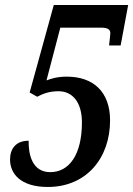

<svg xmlns="http://www.w3.org/2000/svg" viewBox="-20 -734 530 764"><path d="M170 10C325 10 418 -106 418 -255C418 -368 352 -429 246 -429C208 -429 183 -421 165 -414L220 -624H382C411 -624 419 -615 419 -602C419 -595 416 -572 414 -553H460L490 -714H194L98 -366L128 -349C149 -360 174 -371 213 -371C267 -371 306 -329 306 -247C306 -118 255 -49 180 -49C107 -49 93 -121 94 -174C43 -174 20 -142 20 -99C20 -43 62 10 170 10Z"/></svg>

Font: Noto Serif Condensed Semi
Style: Italic
Weight: 600
Width: 3
Italic angle: -12°
Designer: Monotype Design Team
Foundry: Monotype Imaging Inc.
Version: Version 1.901